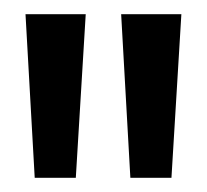

<svg xmlns="http://www.w3.org/2000/svg" viewBox="-20 -720 292 271"><path d="M29 -469 16 -700H101L87 -469ZM164 -469 151 -700H236L222 -469Z"/></svg>

Font: Bricolage Grotesque 12pt Condensed
Style: Regular
Weight: 400
Width: 3
Designer: Mathieu Triay
Foundry: Atelier Triay
Version: Version 1.001; ttfautohint (v1.8.4.7-5d5b);gftools[0.9.33.de